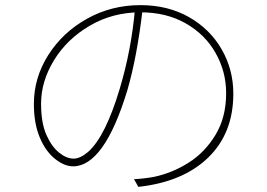

<svg xmlns="http://www.w3.org/2000/svg" viewBox="-20 -713 1040 748"><path d="M476 -361Q431 -213 378 -139Q325 -65 265 -65Q232 -65 197 -92Q159 -121 135.5 -176Q112 -231 112 -308Q112 -410 168 -498.5Q224 -587 319 -640Q414 -693 527 -693Q634 -693 716 -646.5Q798 -600 843.5 -521Q889 -442 889 -348Q889 -194 791 -99Q693 -4 519 15L502 -15Q543 -17 580 -24Q651 -39 714.5 -79Q778 -119 819.5 -187.5Q861 -256 861 -350Q861 -434 820 -506.5Q779 -579 703.5 -622Q628 -665 527 -665Q419 -665 330 -613Q241 -561 190.5 -478.5Q140 -396 140 -309Q140 -234 161 -187Q181 -142 210 -118.5Q239 -95 267 -95Q292 -95 323 -121Q391 -181 447 -369Q492 -520 506 -679L536 -680Q514 -491 476 -361Z"/></svg>

Font: Merged Yaku Han JP Thin
Style: Regular
Weight: 250
Designer: Ryoko NISHIZUKA 西塚涼子 (kana, bopomofo & ideographs); Paul D. Hunt (Latin, Greek & Cyrillic); Sandoll Communications 산돌커뮤니
Foundry: Adobe
Version: Version 2.004